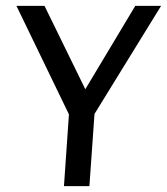

<svg xmlns="http://www.w3.org/2000/svg" viewBox="-20 -632 567 652"><path d="M197.2 0 214.1 -243.6 35.9 -612H131.2L269.7 -329L439.3 -612H527L300.9 -245.1L283.6 0Z"/></svg>

Font: Ancizar Sans Thin
Style: Italic
Weight: 100
Italic angle: -4°
Designer: Cesar Puertas, Viviana Monsalve, Julian Moncada, Julian Prieto, Jose Castro, Mariel Hernandez, Felipe Aragon, Sara Alarc
Version: Version 8.100